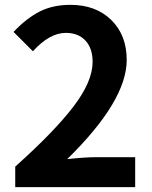

<svg xmlns="http://www.w3.org/2000/svg" viewBox="-20 -774 629 794"><path d="M43 0V-85Q204 -229 283.5 -333Q363 -437 363 -518Q363 -574 333.5 -606Q304 -638 252 -638Q185 -638 116 -562L36 -642Q90 -699 144.5 -726.5Q199 -754 271 -754Q376 -754 440 -691.5Q504 -629 504 -526Q504 -357 258 -116Q332 -124 378 -124H539V0Z"/></svg>

Font: Noto Sans Korean Bold
Style: Bold
Weight: 700
Designer: Ryoko NISHIZUKA  (kana & ideographs); Paul D. Hunt (Latin, Greek & Cyrillic); Wenlong ZHANG  (bopomofo); Sandoll Communi
Foundry: Adobe Systems Incorporated
Version: Version 1.000;PS 1;hotconv 1.0.78;makeotf.lib2.5.61930